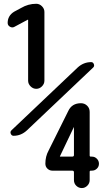

<svg xmlns="http://www.w3.org/2000/svg" viewBox="-20 -750 540 990"><path d="M361.3 49.8V-93.8L360.4 -94.7V-93.8L289.1 55.7V56.6V57.6H351.6Q361.3 57.6 361.3 49.8ZM454.1 57.6Q468.8 57.6 479.5 68.4Q490.2 79.1 490.2 94.2Q490.2 109.4 479.5 119.6Q468.8 129.9 454.1 129.9H448.2Q442.4 129.9 442.4 135.7V178.7Q442.4 195.3 430.2 207.5Q418 219.7 401.9 219.7Q385.7 219.7 373.5 208Q361.3 196.3 361.3 178.7V137.7Q361.3 129.9 351.6 129.9H250Q235.4 129.9 224.6 119.6Q213.9 109.4 213.9 93.8Q213.9 56.6 230.5 26.4L332 -177.7Q350.6 -217.8 397.5 -217.8Q416 -217.8 429.2 -205.1Q442.4 -192.4 442.4 -172.9V51.8Q442.4 57.6 448.2 57.6ZM53.7 -611.3Q43 -605.5 31.2 -612.3Q19.5 -619.1 19.5 -631.8Q19.5 -668.9 52.7 -689.5L88.9 -709Q125 -730.5 167 -730.5Q183.6 -730.5 196.3 -717.8Q209 -705.1 209 -688.5V-334Q209 -317.4 196.3 -304.7Q183.6 -292 167 -292Q150.4 -292 137.7 -304.7Q125 -317.4 125 -334V-647.5L124 -648.4H123ZM450.2 -429.7Q460 -429.7 463.9 -419.4Q467.8 -409.2 460.9 -402.3L119.1 -78.1Q88.9 -49.8 49.8 -49.8Q40 -49.8 35.6 -60.1Q31.2 -70.3 39.1 -78.1L380.9 -402.3Q411.1 -429.7 450.2 -429.7Z"/></svg>

Font: Rounded Mgen+ 2m bold
Style: Bold
Weight: 700
Designer: [Source Han Sans]
Ryoko NISHIZUKA  (kana & ideographs); Paul D. Hunt (Latin, Greek & Cyrillic); Wenlong ZHANG  (bopomofo
Version: Version 1.059.20150602